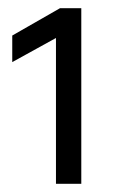

<svg xmlns="http://www.w3.org/2000/svg" viewBox="-20 -842 290 470"><path d="M179 -392H117V-749L10 -690V-755L127 -822H179Z"/></svg>

Font: Hind Jalandhar
Style: Regular
Weight: 400
Designer: Namrata Goyal
Foundry: Indian Type Foundry
Version: Version 0.702;PS 1.0;hotconv 1.0.81;makeotf.lib2.5.63406